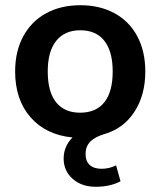

<svg xmlns="http://www.w3.org/2000/svg" viewBox="-20 -521 615 736"><path d="M308 69Q308 97 324 111.5Q340 126 370 126Q398 126 425 113L442 174Q402 195 347 195Q293 195 258.5 164.5Q224 134 224 87Q224 40 258 6Q156 -4 97 -71.5Q38 -139 38 -247Q38 -324 69 -381.5Q100 -439 156.5 -470Q213 -501 288 -501Q363 -501 419.5 -470Q476 -439 506.5 -381.5Q537 -324 537 -247Q537 -156 495 -92Q453 -28 380 -7Q343 4 325.5 22.5Q308 41 308 69ZM412 -247Q412 -324 380 -364.5Q348 -405 288 -405Q228 -405 195.5 -364.5Q163 -324 163 -247Q163 -169 195 -129Q227 -89 287 -89Q348 -89 380 -129Q412 -169 412 -247Z"/></svg>

Font: wassup Sans
Style: Bold
Weight: 700
Version: Version 2.001